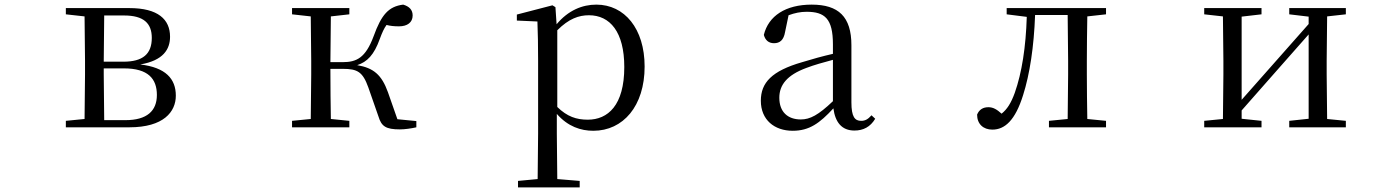

<svg xmlns="http://www.w3.org/2000/svg" viewBox="-20 -551 6040 831"><path d="M345 0H540C688 0 741 -67 741 -137C741 -210 697 -259 587 -272C687 -289 716 -338 716 -392C716 -467 664 -516 540 -516H265V-489L346 -480L348 -288V-229L346 -36L265 -28V0ZM431 -484H517C602 -484 637 -450 637 -387C637 -317 598 -284 514 -284H429ZM429 -255H517C621 -255 659 -210 659 -140C659 -71 616 -31 523 -31H431L429 -229Z M1618 -47C1631 -4 1650 9 1711 9C1732 9 1760 5 1782 0V-27L1700 -35L1659 -152C1632 -227 1597 -257 1526 -269C1569 -283 1599 -313 1624 -383C1634 -410 1642 -428 1653 -443C1668 -439 1685 -437 1707 -437C1743 -437 1766 -454 1766 -484C1766 -508 1752 -523 1725 -531C1662 -523 1631 -488 1597 -394C1562 -300 1523 -282 1463 -282H1410L1412 -480L1492 -489V-516H1244V-489L1325 -480L1327 -288V-229L1325 -36L1244 -28V0H1492V-28L1412 -36C1411 -92 1410 -176 1410 -253H1464C1527 -253 1550 -240 1574 -173Z M2548 15C2677 15 2770 -92 2770 -263C2770 -427 2683 -531 2561 -531C2500 -531 2439 -506 2389 -446L2384 -520L2371 -528L2217 -488V-462L2306 -458C2308 -408 2309 -355 2309 -287V27L2307 224L2222 232V260H2489V232L2392 224L2390 27V-58C2438 -3 2494 15 2548 15ZM2392 -420C2442 -470 2485 -485 2529 -485C2620 -485 2682 -413 2682 -261C2682 -95 2611 -33 2524 -33C2475 -33 2435 -46 2392 -88Z M3678 14C3717 14 3747 -2 3768 -37L3752 -52C3736 -34 3724 -28 3707 -28C3680 -28 3665 -45 3665 -108V-355C3665 -479 3609 -531 3493 -531C3380 -531 3306 -482 3286 -400C3292 -377 3307 -364 3330 -364C3355 -364 3372 -377 3378 -413L3393 -485C3420 -495 3445 -500 3471 -500C3550 -500 3585 -470 3585 -359V-318C3541 -308 3494 -295 3452 -282C3320 -244 3273 -193 3273 -115C3273 -32 3332 15 3411 15C3483 15 3528 -18 3587 -82C3595 -22 3623 14 3678 14ZM3585 -113C3522 -53 3486 -34 3446 -34C3390 -34 3353 -66 3353 -128C3353 -183 3386 -226 3470 -257C3504 -270 3544 -281 3585 -292Z M4600 0H4767V-28L4686 -36C4685 -92 4684 -174 4684 -229V-288C4684 -342 4685 -424 4686 -480L4767 -489V-516H4337V-489L4424 -478C4420 -348 4403 -237 4372 -149C4356 -105 4339 -78 4315 -59C4295 -77 4279 -87 4258 -87C4235 -87 4218 -77 4209 -55C4209 -14 4236 10 4275 10C4329 10 4374 -30 4408 -139C4437 -230 4455 -349 4460 -486H4601L4603 -288V-229L4601 -36L4520 -28V0Z M5560 -489 5644 -479V-447L5484 -266L5354 -119V-479L5440 -489V-516H5192V-489L5273 -480L5275 -288V-229L5273 -36L5192 -28V0H5440V-28L5354 -37V-73L5509 -249L5644 -402V-37L5560 -28V0H5805V-28L5724 -36L5722 -229V-288L5724 -480L5805 -489V-516H5560Z"/></svg>

Font: Harano Aji Mincho TW
Style: Regular
Weight: 400
Foundry: Masamichi Hosoda
Version: HaranoAjiMinchoTW-Regular version 20230610;ttx 4.39.4